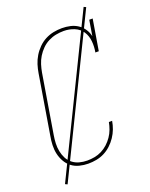

<svg xmlns="http://www.w3.org/2000/svg" viewBox="-162 -896 825 1057"><g transform="rotate(-20 250.0 -368.0)"><path d="M193 8Q167 8 141.5 1.5Q116 -5 96.5 -20Q77 -35 64.5 -57Q52 -79 46.5 -103.5Q41 -128 42 -155Q43 -182 48 -208L105 -553Q109 -578 116.5 -602Q124 -626 137.5 -648.5Q151 -671 170 -690Q189 -709 212 -721Q235 -733 260 -738Q285 -743 310 -743Q335 -743 359 -737.5Q383 -732 402.5 -719Q422 -706 435 -686.5Q448 -667 453 -644L468 -735H488L458 -554H438Q444 -586 441 -618.5Q438 -651 421.5 -676Q405 -701 375.5 -713Q346 -725 314 -725Q291 -725 268 -720.5Q245 -716 223.5 -705Q202 -694 184.5 -676.5Q167 -659 154.5 -638.5Q142 -618 135 -595.5Q128 -573 124 -550L67 -205Q63 -182 62 -158Q61 -134 65.5 -111.5Q70 -89 80 -69.5Q90 -50 107.5 -36Q125 -22 147.5 -16Q170 -10 193 -10Q215 -10 236.5 -14Q258 -18 278 -28Q298 -38 315 -53.5Q332 -69 345 -88Q358 -107 365.5 -127.5Q373 -148 377 -169H396Q392 -145 383.5 -122.5Q375 -100 361 -79Q347 -58 328 -40.5Q309 -23 287 -12Q265 -1 241 3.5Q217 8 193 8ZM46 76 33 70 463 -812 476 -806Z"/></g></svg>

Font: Iosevka Slab Thin Oblique
Style: Regular
Weight: 100
Italic angle: -9°
Monospace: yes
Designer: Belleve Invis
Foundry: Belleve Invis
Version: Version 11.1.0; ttfautohint (v1.8.3)